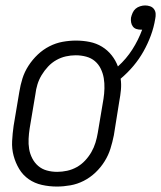

<svg xmlns="http://www.w3.org/2000/svg" viewBox="-20 -677 592 705"><path d="M189 8Q161 8 134 2Q107 -4 85.5 -19Q64 -34 50.5 -56.5Q37 -79 30 -105Q23 -131 24.5 -159Q26 -187 30 -215L51 -340Q55 -365 62.5 -389Q70 -413 84.5 -435.5Q99 -458 118.5 -476.5Q138 -495 161.5 -507Q185 -519 210 -523.5Q235 -528 259 -528Q285 -528 309.5 -523Q334 -518 354.5 -505.5Q375 -493 390 -474Q405 -455 413 -433Q444 -461 466 -495.5Q488 -530 502 -568H498Q489 -568 481 -570.5Q473 -573 468 -579.5Q463 -586 461.5 -594.5Q460 -603 461 -612Q463 -621 467 -630Q471 -639 478 -645Q485 -651 494.5 -654Q504 -657 513 -657Q522 -657 531 -654Q540 -651 545.5 -643.5Q551 -636 551.5 -626.5Q552 -617 550 -608Q545 -577 534 -547Q523 -517 507 -488.5Q491 -460 470 -435Q449 -410 423 -388Q426 -368 424 -347Q422 -326 418 -305L398 -180Q393 -155 385.5 -131Q378 -107 364 -84.5Q350 -62 330.5 -43.5Q311 -25 287.5 -13Q264 -1 238.5 3.5Q213 8 189 8ZM190 -46Q208 -46 226.5 -50Q245 -54 262 -63.5Q279 -73 292.5 -87.5Q306 -102 315.5 -118.5Q325 -135 330.5 -153Q336 -171 339 -189L360 -314Q363 -333 363.5 -352.5Q364 -372 361 -390Q358 -408 350 -424.5Q342 -441 328.5 -452.5Q315 -464 296.5 -469Q278 -474 258 -474Q240 -474 222 -470Q204 -466 187 -456.5Q170 -447 156.5 -432.5Q143 -418 133 -401.5Q123 -385 117.5 -367Q112 -349 110 -331L89 -206Q86 -187 85 -167.5Q84 -148 87 -130Q90 -112 98.5 -95.5Q107 -79 120.5 -67.5Q134 -56 152 -51Q170 -46 190 -46Z"/></svg>

Font: Iosevka QP Light
Style: Italic
Weight: 300
Italic angle: -9°
Designer: Belleve Invis
Foundry: Belleve Invis
Version: Version 20.0.0; ttfautohint (v1.8.4)